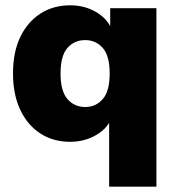

<svg xmlns="http://www.w3.org/2000/svg" viewBox="-20 -523 660 723"><path d="M391 180V-83H402Q387 -41 343 -15Q299 11 244 11Q181 11 132.5 -20Q84 -51 56.5 -109Q29 -167 29 -246Q29 -327 56.5 -384Q84 -441 132.5 -472Q181 -503 244 -503Q301 -503 345.5 -475.5Q390 -448 404 -403H395V-492H569V180ZM301 -120Q341 -120 367 -150Q393 -180 393 -246Q393 -313 367 -342.5Q341 -372 301 -372Q260 -372 234 -342.5Q208 -313 208 -246Q208 -180 234 -150Q260 -120 301 -120Z"/></svg>

Font: Nunito Sans 12pt ExtraLight Black
Style: Regular
Weight: 900
Version: Version 3.101;gftools[0.9.27]